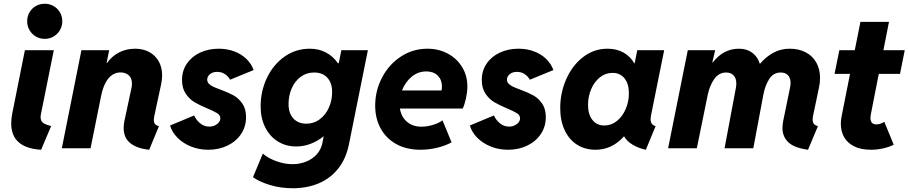

<svg xmlns="http://www.w3.org/2000/svg" viewBox="-20 -794 4868 1028"><path d="M40 -133.8Q40 -158.7 45.9 -188L113.3 -525.4H268.1L198.2 -178.2Q197.3 -174.3 197.3 -167Q197.3 -144 213.6 -134.3Q230 -124.5 253.9 -119.1L200.2 7.8Q40 -1.5 40 -133.8ZM125.5 -680.2Q125.5 -706.5 137.9 -728Q150.4 -749.5 171.9 -761.7Q193.4 -773.9 219.7 -773.9Q245.6 -773.9 267.1 -761.5Q288.6 -749 301 -727.8Q313.5 -706.5 313.5 -680.2Q313.5 -654.3 301 -632.8Q288.6 -611.3 267.1 -598.6Q245.6 -585.9 219.7 -585.9Q193.4 -585.9 171.9 -598.6Q150.4 -611.3 137.9 -632.8Q125.5 -654.3 125.5 -680.2Z M642.1 -108.9Q642.1 -127.4 646.5 -148.4L683.6 -321.3Q686.5 -334.5 686.5 -345.7Q686.5 -376 669.2 -391.1Q651.9 -406.2 625.5 -406.2Q587.4 -406.2 560.8 -374.5Q534.2 -342.8 522 -283.7L464.8 0H311L416 -525.4H564.5L550.8 -456.5H552.7Q580.1 -494.6 618.7 -513.9Q657.2 -533.2 703.6 -533.2Q746.1 -533.2 778.8 -515.6Q811.5 -498 829.8 -465.8Q848.1 -433.6 848.1 -390.1Q848.1 -369.1 842.8 -343.3L806.6 -174.8Q803.7 -161.6 803.7 -151.9Q803.7 -136.7 810.5 -129.2Q817.4 -121.6 831.1 -118.7L778.8 7.8Q713.4 1 677.7 -27.6Q642.1 -56.2 642.1 -108.9Z M890.6 -122.1 1019.5 -175.8Q1029.8 -152.3 1051 -134.3Q1072.3 -116.2 1100.6 -116.2Q1117.2 -116.2 1130.6 -122.6Q1144 -128.9 1151.9 -139.2Q1159.7 -149.4 1159.7 -160.2Q1159.7 -176.8 1143.6 -187.3Q1127.4 -197.8 1091.3 -212.9Q1049.3 -230.5 1022 -246.6Q994.6 -262.7 974.6 -292Q954.6 -321.3 954.6 -365.7Q954.6 -416 981 -454.1Q1007.3 -492.2 1052 -512.7Q1096.7 -533.2 1150.9 -533.2Q1197.3 -533.2 1235.8 -518.3Q1274.4 -503.4 1300.5 -477.3Q1326.7 -451.2 1337.9 -418.9L1211.9 -367.2Q1201.7 -385.7 1183.8 -397.5Q1166 -409.2 1142.6 -409.2Q1118.2 -409.2 1103.8 -396.5Q1089.4 -383.8 1089.4 -367.7Q1089.4 -355 1098.4 -345.7Q1107.4 -336.4 1121.6 -329.8Q1135.7 -323.2 1161.1 -314Q1203.1 -298.3 1230.2 -283.4Q1257.3 -268.6 1277.3 -240Q1297.4 -211.4 1297.4 -167Q1297.4 -116.2 1270.8 -76.4Q1244.1 -36.6 1198 -14.4Q1151.9 7.8 1095.2 7.8Q1045.9 7.8 1003.2 -9.3Q960.4 -26.4 930.9 -55.9Q901.4 -85.4 890.6 -122.1Z M1334.5 154.8 1387.2 28.3Q1413.1 51.8 1457.8 68.4Q1502.4 85 1546.4 85Q1585 85 1619.1 71.3Q1653.3 57.6 1676.3 32Q1699.2 6.3 1706.1 -28.3L1712.9 -64H1712.4Q1680.2 -38.1 1642.8 -23.9Q1605.5 -9.8 1565.4 -9.8Q1511.7 -9.8 1468.5 -36.1Q1425.3 -62.5 1400.4 -111.3Q1375.5 -160.2 1375.5 -225.1Q1375.5 -306.2 1409.2 -377Q1442.9 -447.8 1502.9 -490.5Q1563 -533.2 1639.2 -533.2Q1687 -533.2 1725.6 -512.7Q1764.2 -492.2 1789.1 -455.6H1793.9L1807.6 -525.4H1949.7L1848.6 -22.5Q1832.5 57.1 1789.8 109.9Q1747.1 162.6 1685.1 188.2Q1623 213.9 1547.9 213.9Q1481.4 213.9 1424.6 196.3Q1367.7 178.7 1334.5 154.8ZM1758.3 -300.8Q1758.3 -349.6 1732.9 -377.7Q1707.5 -405.8 1661.6 -405.8Q1620.6 -405.8 1589.4 -382.3Q1558.1 -358.9 1541.5 -320.1Q1524.9 -281.2 1524.9 -237.3Q1524.9 -188 1550.5 -159.9Q1576.2 -131.8 1620.6 -131.8Q1661.1 -131.8 1692.6 -155.8Q1724.1 -179.7 1741.2 -218.5Q1758.3 -257.3 1758.3 -300.8Z M1988.8 -228.5Q1988.8 -308.1 2025.4 -378.4Q2062 -448.7 2126.2 -491Q2190.4 -533.2 2268.6 -533.2Q2328.6 -533.2 2377.4 -507.1Q2426.3 -481 2454.3 -434.8Q2482.4 -388.7 2482.4 -330.6Q2482.4 -302.7 2475.1 -268.6Q2467.8 -234.4 2457.5 -212.9H2121.1Q2128.4 -168 2159.2 -141.8Q2189.9 -115.7 2236.8 -115.7Q2267.1 -115.7 2299.3 -125.7Q2331.5 -135.7 2349.1 -149.9L2397.9 -31.7Q2362.3 -12.7 2318.4 -2.4Q2274.4 7.8 2231.4 7.8Q2155.8 7.8 2101.1 -22.9Q2046.4 -53.7 2017.6 -107.2Q1988.8 -160.6 1988.8 -228.5ZM2343.8 -309.6Q2346.2 -319.3 2346.2 -332Q2346.2 -366.7 2323.7 -389.2Q2301.3 -411.6 2262.7 -411.6Q2218.3 -411.6 2184.1 -383.1Q2149.9 -354.5 2132.3 -309.6Z M2495.6 -122.1 2624.5 -175.8Q2634.8 -152.3 2656 -134.3Q2677.2 -116.2 2705.6 -116.2Q2722.2 -116.2 2735.6 -122.6Q2749 -128.9 2756.8 -139.2Q2764.6 -149.4 2764.6 -160.2Q2764.6 -176.8 2748.5 -187.3Q2732.4 -197.8 2696.3 -212.9Q2654.3 -230.5 2627 -246.6Q2599.6 -262.7 2579.6 -292Q2559.6 -321.3 2559.6 -365.7Q2559.6 -416 2585.9 -454.1Q2612.3 -492.2 2657 -512.7Q2701.7 -533.2 2755.9 -533.2Q2802.2 -533.2 2840.8 -518.3Q2879.4 -503.4 2905.5 -477.3Q2931.6 -451.2 2942.9 -418.9L2816.9 -367.2Q2806.6 -385.7 2788.8 -397.5Q2771 -409.2 2747.6 -409.2Q2723.1 -409.2 2708.7 -396.5Q2694.3 -383.8 2694.3 -367.7Q2694.3 -355 2703.4 -345.7Q2712.4 -336.4 2726.6 -329.8Q2740.7 -323.2 2766.1 -314Q2808.1 -298.3 2835.2 -283.4Q2862.3 -268.6 2882.3 -240Q2902.3 -211.4 2902.3 -167Q2902.3 -116.2 2875.7 -76.4Q2849.1 -36.6 2803 -14.4Q2756.8 7.8 2700.2 7.8Q2650.9 7.8 2608.2 -9.3Q2565.4 -26.4 2535.9 -55.9Q2506.3 -85.4 2495.6 -122.1Z M2979.5 -215.8Q2979.5 -296.9 3011.7 -370.1Q3043.9 -443.4 3101.8 -488.3Q3159.7 -533.2 3232.9 -533.2Q3281.7 -533.2 3318.1 -512.7Q3354.5 -492.2 3376.5 -454.6H3377.9L3392.1 -525.4H3536.1L3465.8 -176.8Q3463.4 -163.1 3463.4 -154.8Q3463.4 -140.6 3469.7 -131.8Q3476.1 -123 3490.2 -118.7L3438 7.8Q3398.4 -0.5 3367.2 -19.3Q3335.9 -38.1 3322.3 -63H3319.8Q3256.8 7.8 3168 7.8Q3112.8 7.8 3070.1 -19Q3027.3 -45.9 3003.4 -96.7Q2979.5 -147.5 2979.5 -215.8ZM3347.2 -294.4Q3347.2 -345.7 3323.5 -374.8Q3299.8 -403.8 3259.3 -403.8Q3222.2 -403.8 3192.1 -380.1Q3162.1 -356.4 3145.3 -316.9Q3128.4 -277.3 3128.4 -232.9Q3128.4 -181.2 3152.1 -151.6Q3175.8 -122.1 3215.8 -122.1Q3252.9 -122.1 3283 -146.2Q3313 -170.4 3330.1 -210.2Q3347.2 -250 3347.2 -294.4Z M4169.4 -108.9Q4169.4 -127.9 4173.8 -148.4L4210 -324.7Q4212.9 -338.9 4212.9 -350.1Q4212.9 -376.5 4199 -391.1Q4185.1 -405.8 4160.2 -405.8Q4120.6 -405.8 4098.1 -370.1Q4075.7 -334.5 4066.9 -285.6L4013.2 0H3859.4L3919.9 -322.8Q3922.4 -337.4 3922.4 -346.7Q3922.4 -375 3907.7 -390.4Q3893.1 -405.8 3867.7 -405.8Q3829.1 -405.8 3804.2 -370.8Q3779.3 -335.9 3769 -284.7L3710.9 0H3557.1L3662.6 -525.4H3809.1L3793.9 -460H3796.9Q3853 -533.2 3937 -533.2Q3978.5 -533.2 4007.6 -511.7Q4036.6 -490.2 4047.9 -453.1H4049.8Q4080.1 -489.3 4119.9 -511.2Q4159.7 -533.2 4208.5 -533.2Q4256.3 -533.2 4293 -514.4Q4329.6 -495.6 4350.1 -460.2Q4370.6 -424.8 4370.6 -377Q4370.6 -350.6 4365.2 -326.2L4333.5 -175.3Q4331.1 -165 4331.1 -153.8Q4331.1 -138.2 4338.1 -130.1Q4345.2 -122.1 4359.4 -118.7L4306.2 7.8Q4232.9 -2 4201.2 -32Q4169.4 -62 4169.4 -108.9Z M4481.9 -131.3Q4481.9 -148.9 4485.8 -169.9L4531.2 -398.4H4448.2L4474.1 -525.4H4556.6L4586.9 -676.8H4739.7L4710 -525.4H4824.2L4798.8 -398.4H4685.1L4643.1 -184.1Q4640.6 -171.9 4640.6 -163.1Q4640.6 -127.9 4671.9 -127.9Q4684.1 -127.9 4696 -132.3Q4708 -136.7 4714.8 -141.6L4765.1 -19.5Q4745.1 -8.3 4711.2 -0.2Q4677.2 7.8 4644 7.8Q4589.4 7.8 4553 -10.5Q4516.6 -28.8 4499.3 -60.3Q4481.9 -91.8 4481.9 -131.3Z"/></svg>

Font: Reddit Sans Fudge ExBold Italic
Style: Regular
Weight: 800
Italic angle: -11.25°
Designer: Stephen Hutchings
Version: Version 1.013